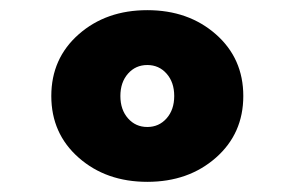

<svg xmlns="http://www.w3.org/2000/svg" viewBox="-20 -860 577 378"><path d="M135 -549.5Q81 -597 81 -671Q81 -745 135 -792.5Q189 -840 270 -840Q351 -840 405 -792.5Q459 -745 459 -671Q459 -597 405 -549.5Q351 -502 270 -502Q189 -502 135 -549.5ZM232 -715Q217 -698 217 -671Q217 -644 232 -627Q247 -610 270 -610Q293 -610 308 -627Q323 -644 323 -671Q323 -698 308 -715Q293 -732 270 -732Q247 -732 232 -715Z"/></svg>

Font: Spartan MB
Style: Regular
Weight: 900
Designer: Matt Bailey
Foundry: Matt Bailey
Version: Version 001.001